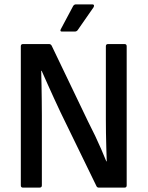

<svg xmlns="http://www.w3.org/2000/svg" viewBox="-20 -856 673 876"><path d="M85 0Q75 0 75 -10V-645Q75 -655 85 -655H204Q212 -655 216 -647L382 -301Q399 -268 414 -236.5Q429 -205 441.5 -176Q454 -147 465 -120H467Q466 -149 465 -182Q464 -215 463.5 -248.5Q463 -282 463 -311V-645Q463 -655 473 -655H548Q558 -655 558 -645V-10Q558 0 548 0H431Q423 0 420 -7L256 -344Q241 -376 226 -408.5Q211 -441 197 -472.5Q183 -504 170 -533H168Q169 -501 169.5 -466.5Q170 -432 170.5 -398Q171 -364 171 -331V-10Q171 0 160 0ZM262 -712Q257 -712 256 -715Q255 -718 257 -722L314 -829Q319 -836 326 -836H402Q407 -836 408.5 -832.5Q410 -829 407 -823L334 -718Q329 -712 321 -712Z"/></svg>

Font: Sofia Sans Semi Condensed SemiBold
Style: Regular
Weight: 600
Designer: Botio Nikoltchev, Ani Petrova
Foundry: lettersoup
Version: Version 4.100